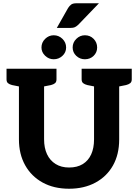

<svg xmlns="http://www.w3.org/2000/svg" viewBox="-20 -1148 846 1176"><path d="M403 8Q310 8 241 -30Q172 -68 134 -136Q96 -204 96 -294V-727H250V-295Q250 -242 268 -203.5Q286 -165 320.5 -143.5Q355 -122 403 -122Q453 -122 487 -143Q521 -164 538.5 -202.5Q556 -241 556 -294V-727H710V-294Q710 -202 672 -134.5Q634 -67 564.5 -29.5Q495 8 403 8ZM118 -727 104 -617 54 -627Q38 -631 29 -638.5Q20 -646 20 -662V-727ZM326 -727V-662Q326 -646 317 -638.5Q308 -631 292 -627L241 -617L228 -727ZM578 -727 565 -617 515 -627Q499 -631 489.5 -638.5Q480 -646 480 -662V-727ZM787 -727V-662Q787 -646 777.5 -638.5Q768 -631 752 -627L702 -617L688 -727ZM385 -857Q385 -827 362.5 -806Q340 -785 309 -785Q279 -785 256.5 -806.5Q234 -828 234 -857Q234 -888 256.5 -910Q279 -932 309 -932Q340 -932 362.5 -910Q385 -888 385 -857ZM575 -857Q575 -827 553.5 -806Q532 -785 500 -785Q469 -785 447 -806Q425 -827 425 -857Q425 -888 447.5 -910Q470 -932 500 -932Q532 -932 553.5 -910Q575 -888 575 -857ZM328 -977 397 -1099Q406 -1113 416.5 -1120.5Q427 -1128 449 -1128H586L459 -996Q448 -986 438.5 -981.5Q429 -977 412 -977Z"/></svg>

Font: Aleo ExtraBold
Style: Regular
Weight: 800
Designer: Alessio Laiso
Foundry: Alessio Laiso
Version: Version 2.001;gftools[0.9.29]